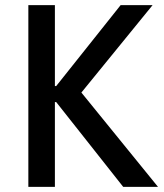

<svg xmlns="http://www.w3.org/2000/svg" viewBox="-20 -725 637 745"><path d="M90 0V-705H193V-391H198L448 -705H572L269 -333L277 -389L593 0H458L198 -329H193V0Z"/></svg>

Font: Nunito Sans 7pt Condensed SemiBold
Style: Regular
Weight: 600
Width: 3
Designer: Vernon Adams
Foundry: Vernon Adams
Version: Version 3.101;gftools[0.9.27]